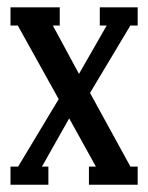

<svg xmlns="http://www.w3.org/2000/svg" viewBox="-20 -507 407 527"><path d="M357.9 -486.8V-437H337.9L227.1 -252L337.9 -49.8H357.9V0H224.1V-49.8H243.2L169.9 -182.1L95.2 -49.8H112.8V0H8.8V-49.8H29.8L141.1 -234.9L28.8 -437H8.8V-486.8H144V-437H125L196.8 -304.2L272.9 -437H253.9V-486.8Z"/></svg>

Font: Margherita Semibold
Style: Regular
Weight: 600
Designer: James Puckett
Foundry: Dunwich Type Founders
Version: Version 1.008;hotconv 1.0.109;makeotfexe 2.5.65596